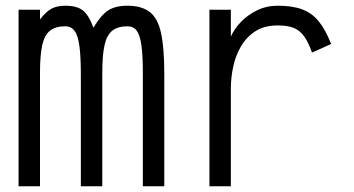

<svg xmlns="http://www.w3.org/2000/svg" viewBox="-20 -652 1240 672"><path d="M45 0V-618H120V-584Q141 -611 160 -621.5Q179 -632 209 -632Q249 -632 270 -615.5Q291 -599 307 -555Q333 -599 358.5 -615.5Q384 -632 426 -632Q475 -632 503.5 -610.5Q532 -589 543.5 -537Q555 -485 555 -395V0H480V-395Q480 -457 475 -493Q470 -529 458.5 -544.5Q447 -560 426 -560Q393 -560 373.5 -545Q354 -530 346 -494.5Q338 -459 338 -398V0H263V-389Q263 -453 258 -490.5Q253 -528 241 -544Q229 -560 209 -560Q175 -560 155.5 -545Q136 -530 128 -494.5Q120 -459 120 -398V0Z M713 0V-618H788V-524Q800 -551 823.5 -575.5Q847 -600 880 -616Q913 -632 952 -632Q1003 -632 1037 -619.5Q1071 -607 1095 -578Q1119 -549 1139 -498L1072 -468Q1059 -505 1044 -525.5Q1029 -546 1007.5 -554.5Q986 -563 952 -563Q905 -563 873.5 -542.5Q842 -522 823 -489Q804 -456 796 -417.5Q788 -379 788 -344V0Z"/></svg>

Font: Victor Mono Thin
Style: Regular
Weight: 400
Monospace: yes
Version: Version 1.561;gftools[0.9.30]